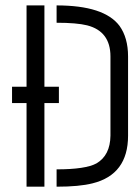

<svg xmlns="http://www.w3.org/2000/svg" viewBox="-20 -704 503 724"><path d="M25.4 -315.4V-377H80.1V-683.6H147.5V-377H202.1V-315.4H147.5V0H80.1V-315.4ZM193.4 0V-65.4Q302.7 -65.4 343.8 -87.9Q395.5 -118.2 396.5 -192.4V-491.2Q396.5 -585.9 308.6 -608.4Q269.5 -618.2 193.4 -618.2V-683.6Q373 -683.6 430.7 -606.4Q462.9 -561.5 462.9 -491.2V-192.4Q462.9 -45.9 329.1 -12.7Q279.3 0 193.4 0Z"/></svg>

Font: Post No Bills Colombo
Style: Medium
Weight: 600
Designer: Kosala Senevirathne, Siva Puranthara, Lasantha Premarathna, Tharique Azeez
Foundry: Mooniak
Version: Version 1.220 ; ttfautohint (v1.5)